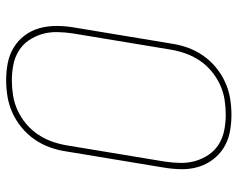

<svg xmlns="http://www.w3.org/2000/svg" viewBox="-96 -688 791 640"><g transform="rotate(90 300.0 -367.5)"><path d="M247 8Q217 8 189 2.5Q161 -3 137.5 -17.5Q114 -32 97.5 -54Q81 -76 73.5 -103Q66 -130 66 -159.5Q66 -189 71 -218L125 -544Q129 -571 138.5 -597.5Q148 -624 164.5 -648Q181 -672 204 -691Q227 -710 253.5 -722Q280 -734 307.5 -738.5Q335 -743 362 -743Q392 -743 420 -737.5Q448 -732 471.5 -717.5Q495 -703 511.5 -681Q528 -659 536 -632Q544 -605 543.5 -575.5Q543 -546 538 -517L484 -191Q480 -164 470.5 -137.5Q461 -111 444.5 -87Q428 -63 405 -44Q382 -25 355.5 -13Q329 -1 301.5 3.5Q274 8 247 8ZM247 -11Q272 -11 297.5 -15Q323 -19 347 -30Q371 -41 392 -58.5Q413 -76 428 -98.5Q443 -121 451.5 -145.5Q460 -170 464 -194L518 -520Q522 -546 522.5 -572.5Q523 -599 516 -623Q509 -647 495 -667.5Q481 -688 460 -701Q439 -714 413.5 -719Q388 -724 362 -724Q337 -724 311.5 -720Q286 -716 262 -705Q238 -694 217 -676.5Q196 -659 181 -636.5Q166 -614 157.5 -589.5Q149 -565 145 -541L91 -215Q87 -189 86.5 -162.5Q86 -136 93 -112Q100 -88 114 -67.5Q128 -47 149 -34Q170 -21 195.5 -16Q221 -11 247 -11Z"/></g></svg>

Font: Iosevka SS04 Th Ex Obl
Style: Regular
Weight: 100
Width: 7
Italic angle: -9°
Monospace: yes
Designer: Belleve Invis
Foundry: Belleve Invis
Version: Version 19.0.0; ttfautohint (v1.8.4)